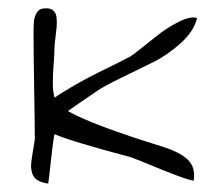

<svg xmlns="http://www.w3.org/2000/svg" viewBox="-20 -522 490 458"><path d="M63 -194Q63 -224 61.5 -310.5Q60 -397 60 -443Q60 -462 61 -472Q62 -482 68 -492Q74 -502 87 -502Q100 -503 107 -497Q114 -491 115 -479.5Q116 -468 115 -456.5Q114 -445 112 -430Q110 -415 110 -408Q110 -396 108 -370Q106 -344 106 -324Q106 -304 110 -289Q126 -300 150 -314Q174 -328 192 -337.5Q210 -347 242 -362.5Q274 -378 284 -384Q288 -384 309.5 -401Q331 -418 355.5 -437.5Q380 -457 407.5 -470.5Q435 -484 450 -479Q443 -448 411.5 -419.5Q380 -391 346 -374Q312 -357 269.5 -336.5Q227 -316 210 -304Q144 -259 142 -257Q200 -224 365 -173Q410 -159 428.5 -140.5Q447 -122 442 -91Q420 -94 323 -135L292 -147Q149 -185 110 -202Q108 -194 105 -169.5Q102 -145 99 -117Q96 -89 95 -84Q74 -87 64.5 -96Q55 -105 54 -125Q54 -132 56.5 -149Q59 -166 61.5 -179.5Q64 -193 63 -194Z"/></svg>

Font: Long Cang
Style: Regular
Weight: 400
Designer: ZhongQi
Foundry: ZhongQi
Version: Version 2.001